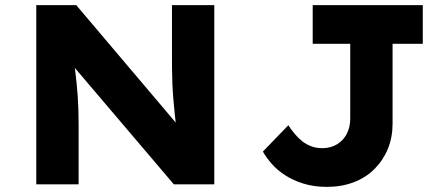

<svg xmlns="http://www.w3.org/2000/svg" viewBox="-20 -720 1739 750"><path d="M121.7 0V-700H277.8L700.9 -200.5L671.7 -204.7Q666.1 -240.3 662.8 -272.1Q659.6 -303.9 657.1 -333.8Q654.6 -363.7 653.3 -394Q652.1 -424.3 651.9 -457Q651.7 -489.7 651.7 -527.4V-700H817.1V0H659L219.9 -516.4L267.1 -508.6Q270.1 -474.3 273.4 -446.3Q276.7 -418.3 279.4 -393.6Q282.1 -368.9 283.6 -344.5Q285.1 -320.2 286.1 -292.9Q287.1 -265.7 287.1 -233.6V0ZM1256.9 10Q1206.4 10 1165.5 -2.7Q1124.6 -15.4 1093.7 -35.6Q1062.7 -55.7 1041.4 -80.2Q1020 -104.7 1006.9 -127.9L1106.2 -230.7Q1118.3 -212.5 1132.2 -196Q1146.1 -179.5 1161.6 -167.4Q1177.2 -155.4 1196.6 -148.3Q1216 -141.2 1238.6 -141.2Q1272.1 -141.2 1297 -156.6Q1321.9 -171.9 1335 -198Q1348.1 -224.1 1348.1 -256.8V-548.8H1201.5V-700H1631.5V-548.8H1513.5V-237Q1513.5 -183.6 1495.2 -138.8Q1476.8 -94 1443 -60.1Q1409.2 -26.1 1361.7 -8.1Q1314.2 10 1256.9 10Z"/></svg>

Font: Lexend Exa
Style: Regular
Weight: 400
Designer: Bonnie Shaver-Troup, Thomas Jockin
Foundry: Lexend
Version: Version 1.007